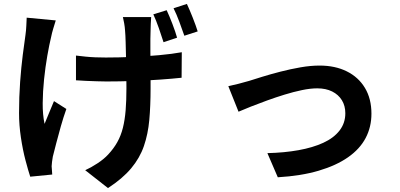

<svg xmlns="http://www.w3.org/2000/svg" viewBox="-20 -862 2040 978"><path d="M750 -775Q749 -758 748 -740.5Q747 -723 747 -706Q746 -692 746 -663.5Q746 -635 746 -599.5Q746 -564 746.5 -527.5Q747 -491 747 -460.5Q747 -430 747 -412Q747 -323 740.5 -251Q734 -179 713 -118Q692 -57 648 -4.5Q604 48 530 96L414 5Q443 -8 476.5 -30Q510 -52 531 -75Q559 -105 577.5 -138Q596 -171 606 -211Q616 -251 620 -300.5Q624 -350 624 -413Q624 -441 623.5 -482Q623 -523 622 -566.5Q621 -610 620 -647.5Q619 -685 617 -706Q616 -724 612.5 -743.5Q609 -763 606 -775ZM367 -579Q392 -576 416.5 -573.5Q441 -571 466.5 -570Q492 -569 519 -569Q583 -569 654 -572Q725 -575 791 -581Q857 -587 906 -596L905 -466Q859 -461 795 -456.5Q731 -452 660 -449.5Q589 -447 522 -447Q500 -447 473.5 -448Q447 -449 419.5 -450Q392 -451 367 -453ZM264 -758Q258 -739 251 -715.5Q244 -692 241 -676Q231 -635 221 -578Q211 -521 204.5 -458.5Q198 -396 197.5 -337Q197 -278 207 -231Q217 -254 230 -287Q243 -320 255 -347L318 -307Q303 -265 290 -219Q277 -173 266.5 -132.5Q256 -92 249 -64Q247 -52 245 -37.5Q243 -23 243 -15Q244 -7 244.5 4.5Q245 16 246 27L134 38Q124 8 110 -45Q96 -98 86.5 -161.5Q77 -225 77 -286Q77 -369 82.5 -444.5Q88 -520 96 -582.5Q104 -645 110 -686Q113 -707 114 -730Q115 -753 116 -772ZM829 -810Q843 -780 858.5 -739.5Q874 -699 882 -670L813 -647Q803 -679 789 -719Q775 -759 761 -789ZM932 -842Q946 -812 962 -771.5Q978 -731 987 -702L919 -680Q908 -712 893.5 -751Q879 -790 864 -820Z M1143 -423Q1166 -428 1196 -435.5Q1226 -443 1249 -450Q1274 -458 1316 -471Q1358 -484 1408.5 -497Q1459 -510 1510.5 -519Q1562 -528 1608 -528Q1687 -528 1746.5 -498.5Q1806 -469 1839 -414Q1872 -359 1872 -283Q1872 -215 1842.5 -159Q1813 -103 1753 -61Q1693 -19 1603.5 7.5Q1514 34 1395 41L1342 -82Q1428 -84 1500.5 -97Q1573 -110 1626.5 -134.5Q1680 -159 1709.5 -197Q1739 -235 1739 -285Q1739 -323 1721.5 -351.5Q1704 -380 1672 -396Q1640 -412 1596 -412Q1561 -412 1518 -403Q1475 -394 1429.5 -380Q1384 -366 1340 -350Q1296 -334 1258 -319Q1220 -304 1195 -293Z"/></svg>

Font: Noto Sans SC Thin
Style: Bold
Weight: 700
Version: Version 2.004-H2;hotconv 1.0.118;makeotfexe 2.5.65603